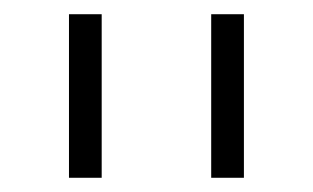

<svg xmlns="http://www.w3.org/2000/svg" viewBox="-20 -720 440 270"><path d="M277 -700H323V-470H277ZM77 -700H123V-470H77Z"/></svg>

Font: PT Root UI Web Light
Style: Regular
Weight: 300
Designer: Vitaly Kuzmin
Foundry: ParaType Ltd.
Version: Version 1.000W